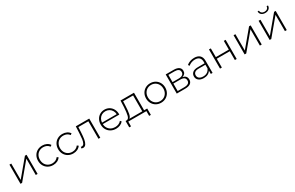

<svg xmlns="http://www.w3.org/2000/svg" viewBox="259 -2563 6951 4530"><g transform="rotate(-30 3735.0 -297.5)"><path d="M108 -522H158V-77L530 -522H574V0H524V-445L152 0H108Z M737 -261Q737 -338 771 -398.5Q805 -459 865 -492.5Q925 -526 1001 -526Q1064 -526 1115.5 -501.5Q1167 -477 1199 -430L1162 -403Q1134 -442 1092.5 -461.5Q1051 -481 1001 -481Q940 -481 891.5 -453.5Q843 -426 815.5 -376Q788 -326 788 -261Q788 -196 815.5 -146Q843 -96 891.5 -68.5Q940 -41 1001 -41Q1051 -41 1092.5 -60.5Q1134 -80 1162 -119L1199 -92Q1167 -45 1115.5 -20.5Q1064 4 1001 4Q925 4 865 -30Q805 -64 771 -124.5Q737 -185 737 -261Z M1285 -261Q1285 -338 1319 -398.5Q1353 -459 1413 -492.5Q1473 -526 1549 -526Q1612 -526 1663.5 -501.5Q1715 -477 1747 -430L1710 -403Q1682 -442 1640.5 -461.5Q1599 -481 1549 -481Q1488 -481 1439.5 -453.5Q1391 -426 1363.5 -376Q1336 -326 1336 -261Q1336 -196 1363.5 -146Q1391 -96 1439.5 -68.5Q1488 -41 1549 -41Q1599 -41 1640.5 -60.5Q1682 -80 1710 -119L1747 -92Q1715 -45 1663.5 -20.5Q1612 4 1549 4Q1473 4 1413 -30Q1353 -64 1319 -124.5Q1285 -185 1285 -261Z M2282 -522V0H2232V-477H1960L1953 -338Q1947 -230 1935 -157Q1923 -84 1894 -39Q1865 6 1814 6Q1799 6 1771 -1L1776 -44Q1792 -40 1800 -40Q1842 -40 1864 -81Q1886 -122 1894 -183Q1902 -244 1907 -342L1916 -522Z M2943 -249H2494Q2496 -188 2525 -140.5Q2554 -93 2603.5 -67Q2653 -41 2715 -41Q2766 -41 2809.5 -59.5Q2853 -78 2882 -114L2911 -81Q2877 -40 2825.5 -18Q2774 4 2714 4Q2636 4 2575 -30Q2514 -64 2479.5 -124Q2445 -184 2445 -261Q2445 -337 2477.5 -397.5Q2510 -458 2567 -492Q2624 -526 2695 -526Q2766 -526 2822.5 -492.5Q2879 -459 2911.5 -399Q2944 -339 2944 -263ZM2495 -288H2895Q2892 -344 2865 -388Q2838 -432 2794 -457Q2750 -482 2695 -482Q2640 -482 2596 -457.5Q2552 -433 2525.5 -388.5Q2499 -344 2495 -288Z M3585 -44V130H3538V0H3044V130H2996V-44H3027Q3080 -47 3099.5 -126.5Q3119 -206 3127 -350L3134 -522H3501V-44ZM3099 -44H3451V-477H3179L3173 -347Q3168 -228 3153 -149Q3138 -70 3099 -44Z M3680 -261Q3680 -337 3714 -397.5Q3748 -458 3807.5 -492Q3867 -526 3941 -526Q4015 -526 4074.5 -492Q4134 -458 4168 -397.5Q4202 -337 4202 -261Q4202 -185 4168 -124.5Q4134 -64 4074.5 -30Q4015 4 3941 4Q3867 4 3807.5 -30Q3748 -64 3714 -124.5Q3680 -185 3680 -261ZM4151 -261Q4151 -325 4123.5 -375Q4096 -425 4048.5 -453Q4001 -481 3941 -481Q3881 -481 3833.5 -453Q3786 -425 3758.5 -375Q3731 -325 3731 -261Q3731 -197 3758.5 -147Q3786 -97 3833.5 -69Q3881 -41 3941 -41Q4001 -41 4048.5 -69Q4096 -97 4123.5 -147Q4151 -197 4151 -261Z M4789 -140Q4789 -72 4739.5 -36Q4690 0 4591 0H4365V-522H4585Q4672 -522 4721.5 -487.5Q4771 -453 4771 -389Q4771 -343 4745.5 -312.5Q4720 -282 4674 -269Q4789 -249 4789 -140ZM4414 -284H4582Q4649 -284 4685 -309.5Q4721 -335 4721 -383Q4721 -432 4685.5 -456.5Q4650 -481 4582 -481H4414ZM4739 -142Q4739 -195 4705 -220Q4671 -245 4598 -245H4414V-41H4590Q4739 -41 4739 -142Z M5341 -331V0H5293V-93Q5268 -47 5220 -21.5Q5172 4 5105 4Q5018 4 4967.5 -37Q4917 -78 4917 -145Q4917 -210 4963.5 -250.5Q5010 -291 5112 -291H5291V-333Q5291 -406 5251.5 -444Q5212 -482 5136 -482Q5084 -482 5036.5 -464Q4989 -446 4956 -416L4931 -452Q4970 -487 5025 -506.5Q5080 -526 5140 -526Q5237 -526 5289 -476.5Q5341 -427 5341 -331ZM5291 -154V-252H5113Q5036 -252 5001.5 -224Q4967 -196 4967 -147Q4967 -96 5005 -66.5Q5043 -37 5112 -37Q5177 -37 5222.5 -67Q5268 -97 5291 -154Z M5544 -522H5594V-284H5948V-522H5998V0H5948V-240H5594V0H5544Z M6214 -522H6264V-77L6636 -522H6680V0H6630V-445L6258 0H6214Z M6896 -522H6946V-77L7318 -522H7362V0H7312V-445L6940 0H6896ZM6985 -725H7022Q7023 -684 7052.5 -660Q7082 -636 7127 -636Q7172 -636 7201 -660Q7230 -684 7231 -725H7269Q7268 -667 7229 -634.5Q7190 -602 7127 -602Q7064 -602 7025 -634.5Q6986 -667 6985 -725Z"/></g></svg>

Font: Montserrat Atlas Light
Style: Regular
Weight: 300
Designer: Julieta Ulanovsky
Foundry: Julieta Ulanovsky
Version: Version 7.200